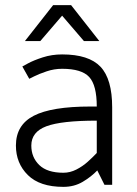

<svg xmlns="http://www.w3.org/2000/svg" viewBox="-20 -720 532 748"><path d="M102 -153Q102 -107 133 -77Q164 -47 227 -47Q253 -47 277.5 -59.5Q302 -72 322 -90Q342 -108 357 -124V-250Q219 -250 160.5 -228Q102 -206 102 -153ZM227 8Q135 8 88.5 -38Q42 -84 42 -153Q42 -233 111.5 -269Q181 -305 332 -305H357Q357 -388 327.5 -420Q298 -452 222 -452Q191 -452 161.5 -442Q132 -432 113 -422.5Q94 -413 94 -413L67 -461Q67 -461 89 -473Q111 -485 146.5 -496.5Q182 -508 222 -508Q326 -508 371.5 -460Q417 -412 417 -302V0H387L359 -56Q335 -31 302 -11.5Q269 8 227 8ZM257 -700 367 -560H307L222 -659L137 -560H77L187 -700Z"/></svg>

Font: Epunda Sans Light
Style: Regular
Weight: 300
Designer: Simon Atzbach
Foundry: typofactur
Version: Version 2.204; ttfautohint (v1.8.4.7-5d5b)